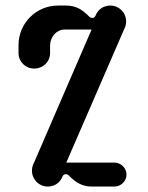

<svg xmlns="http://www.w3.org/2000/svg" viewBox="-20 -684 541 704"><path d="M399.4 0C423.3 0 443.8 -19.5 443.8 -43.9C443.8 -67.9 423.3 -87.9 399.4 -87.9H223.1L435.5 -577.6C439.9 -585.4 442.4 -594.7 442.4 -605C442.4 -638.2 416.5 -663.6 384.8 -663.6C350.1 -663.6 335.4 -638.7 332 -630.4C329.6 -624.5 326.7 -618.2 318.4 -618.2C310.5 -618.2 305.7 -624.5 299.8 -630.4C281.7 -647 259.8 -663.6 222.7 -663.6H192.4C112.8 -663.6 47.9 -598.6 47.9 -519V-489.7C47.9 -457.5 73.7 -432.6 105 -432.6C138.2 -432.6 163.6 -457.5 163.6 -489.7V-517.6C163.6 -547.9 187 -575.7 216.3 -575.7H315.9L104 -85.9C99.6 -77.6 97.2 -68.4 97.2 -58.6C97.2 -25.4 123 0 154.8 0C189.5 0 204.1 -24.9 207.5 -33.2C210 -39.1 212.9 -45.4 221.2 -45.4C229 -45.4 233.9 -39.1 239.7 -33.2C257.8 -16.6 279.8 0 316.9 0Z"/></svg>

Font: Supermercado One
Style: Regular
Weight: 400
Designer: James Grieshaber
Foundry: James Grieshaber
Version: Version 1.002